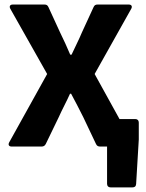

<svg xmlns="http://www.w3.org/2000/svg" viewBox="-20 -645 644 845"><path d="M505.9 -121.1 396.5 -319.3 557.6 -606.4C563.5 -617.2 558.6 -625 546.9 -625H409.2C400.4 -625 395.5 -622.1 391.6 -613.3L340.8 -502.9C327.1 -469.7 310.5 -438.5 294.9 -404.3H289.1C274.4 -438.5 260.7 -469.7 244.1 -502.9L193.4 -613.3C189.5 -622.1 184.6 -625 175.8 -625H36.1C24.4 -625 19.5 -617.2 25.4 -606.4L187.5 -319.3L20.5 -18.6C14.6 -7.8 19.5 0 31.2 0H163.1C171.9 0 177.7 -3.9 181.6 -11.7L238.3 -128.9C254.9 -166 272.5 -197.3 288.1 -232.4H293C312.5 -197.3 328.1 -165 346.7 -128.9L402.3 -11.7C406.2 -2.9 412.1 0 420.9 0H451.2V164.1C451.2 173.8 457 179.7 466.8 179.7H562.5C572.3 179.7 578.1 175.8 579.1 165L590.8 -31.2V-105.5C590.8 -115.2 585 -121.1 575.2 -121.1Z"/></svg>

Font: Ed Sans Neue
Style: Bold
Weight: 700
Designer: Stephen Hutchings
Version: Version 1.004;PS 001.004;hotconv 1.0.88;makeotf.lib2.5.64775